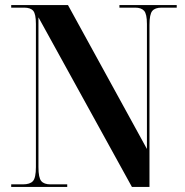

<svg xmlns="http://www.w3.org/2000/svg" viewBox="-20 -734 727 754"><path d="M24 0V-10H70Q98 -10 109.5 -23Q121 -36 121 -78V-640Q121 -679 110.5 -691.5Q100 -704 75 -704H24V-714H247L557 -149V-640Q557 -679 546 -691.5Q535 -704 511 -704H449V-714H674V-704H614Q589 -704 578 -691Q567 -678 567 -636V0H498L131 -666V-78Q131 -36 142 -23Q153 -10 178 -10H244V0Z"/></svg>

Font: Noto Serif Display Condensed
Style: Bold
Weight: 700
Width: 3
Designer: Monotype Design Team
Foundry: Monotype Imaging Inc.
Version: Version 2.009